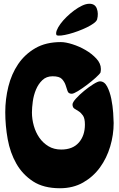

<svg xmlns="http://www.w3.org/2000/svg" viewBox="-20 -1000 633 1022"><path d="M304 -776Q329 -776 365.5 -764.5Q402 -753 435.5 -733.5Q469 -714 493 -688Q517 -662 517 -633Q517 -624 515 -614Q510 -605 489.5 -586.5Q469 -568 444 -549Q419 -530 395.5 -515.5Q372 -501 362 -501Q344 -501 339.5 -515.5Q335 -530 329 -547.5Q323 -565 309.5 -579.5Q296 -594 260 -594Q227 -594 205.5 -573.5Q184 -553 171.5 -523Q159 -493 154.5 -459.5Q150 -426 150 -401Q150 -366 160 -330.5Q170 -295 189.5 -267Q209 -239 238 -221.5Q267 -204 306 -204Q367 -204 399.5 -241Q432 -278 432 -337Q432 -370 421.5 -385Q411 -400 399 -407.5Q387 -415 376.5 -421.5Q366 -428 366 -444Q366 -455 384.5 -475.5Q403 -496 428 -516.5Q453 -537 477 -552Q501 -567 512 -567Q536 -567 550.5 -539Q565 -511 572.5 -473.5Q580 -436 582.5 -399Q585 -362 585 -345Q585 -282 566.5 -220Q548 -158 512 -108.5Q476 -59 422.5 -28.5Q369 2 299 2Q212 2 156 -34.5Q100 -71 67 -129Q34 -187 21 -259Q8 -331 8 -403Q8 -472 24.5 -539Q41 -606 76.5 -658.5Q112 -711 168 -743.5Q224 -776 304 -776ZM456 -980Q486 -980 495.5 -954Q505 -928 497 -897Q494 -887 479 -876Q464 -865 442.5 -854.5Q421 -844 395.5 -834.5Q370 -825 347 -819Q324 -813 306 -811Q288 -809 281 -813Q276 -822 282 -838Q288 -854 301.5 -872.5Q315 -891 334.5 -910Q354 -929 375 -944.5Q396 -960 417 -970Q438 -980 456 -980Z"/></svg>

Font: r_Neptun CAT
Style: Regular
Weight: 400
Foundry: Peter Wiegel, CAT-Fonts
Version: Version 1.000;June 8, 2024;FontCreator 14.0.0.2814 32-bit